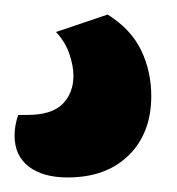

<svg xmlns="http://www.w3.org/2000/svg" viewBox="-29 -48 244 264"><path d="M119 -28Q151 -8 165 21Q179 50 179 84Q179 135 148 165.5Q117 196 64 196Q30 196 10.5 181Q-9 166 -9 138Q-9 125 -4 110H9Q42 110 57 95Q72 80 72 56Q72 43 66.5 26.5Q61 10 48 -4Z"/></svg>

Font: Baloo 2 SemiBold
Style: Regular
Weight: 600
Designer: Sarang Kulkarni and Ek Type
Foundry: Ek Type
Version: Version 1.640;hotconv 1.0.111;makeotfexe 2.5.65597; ttfautoh